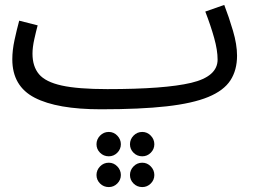

<svg xmlns="http://www.w3.org/2000/svg" viewBox="-20 -423 1033 780"><path d="M390 21Q212 21 121 -26Q30 -73 30 -182Q30 -219 39 -260.5Q48 -302 58 -339L133 -320Q127 -298 119.5 -264.5Q112 -231 112 -205Q112 -153 138.5 -121.5Q165 -90 231 -75.5Q297 -61 416 -61Q649 -61 756.5 -86.5Q864 -112 864 -181Q864 -219 850 -269Q836 -319 814 -376L891 -403Q910 -354 926.5 -298Q943 -242 943 -197Q943 -138 916 -96.5Q889 -55 826 -29Q763 -3 656.5 9Q550 21 390 21ZM558 212Q537 212 522.5 197.5Q508 183 508 163Q508 143 522.5 128Q537 113 558 113Q578 113 592.5 128Q607 143 607 163Q607 183 592.5 197.5Q578 212 558 212ZM422 212Q401 212 386.5 197.5Q372 183 372 163Q372 143 386.5 128Q401 113 422 113Q442 113 456.5 128Q471 143 471 163Q471 183 456.5 197.5Q442 212 422 212ZM558 337Q537 337 522.5 322.5Q508 308 508 288Q508 268 522.5 253Q537 238 558 238Q578 238 592.5 253Q607 268 607 288Q607 308 592.5 322.5Q578 337 558 337ZM422 337Q401 337 386.5 322.5Q372 308 372 288Q372 268 386.5 253Q401 238 422 238Q442 238 456.5 253Q471 268 471 288Q471 308 456.5 322.5Q442 337 422 337Z"/></svg>

Font: Go Noto Current
Style: Regular
Weight: 400
Designer: Monotype Design Team
Foundry: Monotype Imaging Inc.
Version: Version 2.007; ttfautohint (v1.8) -l 8 -r 50 -G 200 -x 14 -D